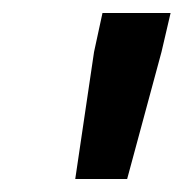

<svg xmlns="http://www.w3.org/2000/svg" viewBox="-20 -708 283 296"><path d="M96 -432 125 -628 138 -688H243L229 -628L176 -432Z"/></svg>

Font: Saira Condensed SemiBold
Style: Italic
Weight: 600
Width: 3
Italic angle: -12°
Designer: Hector Gatti with collaboration of the Omnibus-Type team
Foundry: Omnibus-Type
Version: Version 1.101